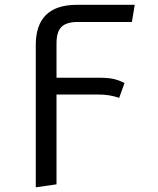

<svg xmlns="http://www.w3.org/2000/svg" viewBox="-20 -560 655 798"><path d="M303.1 -468.7Q256.4 -468.7 235.6 -448.2Q214.9 -427.7 214.9 -380.5V-236.9H392.8Q429.2 -236.9 452.1 -231.8Q474.9 -226.7 497.4 -214.9L475.4 -153.3Q454.9 -160 434.9 -163.6Q414.9 -167.2 384.6 -167.2H214.9V206.2L128.7 218.5V-372.8Q128.7 -540 300 -540H540L528.2 -468.7Z"/></svg>

Font: Fira Code Fixed
Style: Regular
Weight: 400
Monospace: yes
Designer: Carrois Corporate, Edenspiekermann AG, Nikita Prokopov
Foundry: Carrois Corporate, Edenspiekermann AG, Nikita Prokopov
Version: Version 5.002